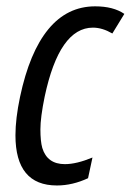

<svg xmlns="http://www.w3.org/2000/svg" viewBox="-20 -564 405 594"><path d="M156.2 9.8Q27.8 9.8 27.8 -145.5Q27.8 -196.8 42 -264.2Q71.3 -402.8 129.6 -473.6Q188 -544.4 274.4 -544.4Q330.6 -544.4 364.7 -521L327.6 -460.4Q296.4 -478.5 267.6 -478.5Q163.6 -478.5 118.2 -265.1Q105 -200.7 105 -163.8Q105 -127 110.8 -106.4Q126 -56.2 180.7 -56.2Q216.8 -56.2 266.1 -76.7L252.4 -12.7Q204.1 9.8 156.2 9.8Z"/></svg>

Font: Open Sans Hebrew Condensed
Style: Italic
Weight: 400
Width: 3
Italic angle: -12°
Foundry: Ascender Corporation, Yanek Iontef
Version: Version 2.001;PS 002.001;hotconv 1.0.70;makeotf.lib2.5.58329